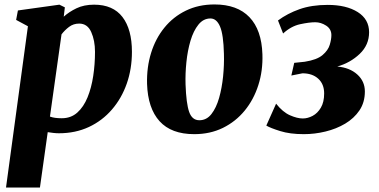

<svg xmlns="http://www.w3.org/2000/svg" viewBox="-20 -589 1705 863"><path d="M7 254 105.5 -471 52.5 -499.5 60.5 -542 247 -568 271.5 -556 266.5 -514Q290 -535.5 323.8 -551.8Q357.5 -568 403 -568Q488 -568 530.5 -512.5Q573 -457 573 -356Q573 -279.5 549.8 -213.2Q526.5 -147 483.2 -96.8Q440 -46.5 379.5 -18.2Q319 10 244.5 10Q232.5 10 219.8 8.5Q207 7 194.5 5L159.5 254ZM204.5 -65Q224.5 -57.5 257.5 -57.5Q299 -57.5 327.5 -83Q356 -108.5 373.5 -151.5Q391 -194.5 399 -247.5Q407 -300.5 407 -356Q407 -407 390 -445Q373 -483 336 -483Q310 -483 290.5 -468.2Q271 -453.5 256.5 -434.5Z M944 -569Q1046.5 -569 1101.2 -511.8Q1156 -454.5 1159.5 -345Q1162 -271.5 1141.2 -206.5Q1120.5 -141.5 1080 -92Q1039.5 -42.5 982 -14.2Q924.5 14 853 14Q750 14 697.2 -44.2Q644.5 -102.5 641 -212Q639 -286 659 -350.8Q679 -415.5 718.8 -464.5Q758.5 -513.5 815.5 -541.2Q872.5 -569 944 -569ZM926 -506Q894 -506 871.8 -478.2Q849.5 -450.5 836.2 -405.8Q823 -361 817.8 -309.5Q812.5 -258 814 -210Q817 -123.5 830.2 -86Q843.5 -48.5 876 -48.5Q908.5 -48.5 930.2 -76.2Q952 -104 964.8 -148.8Q977.5 -193.5 982.8 -245.8Q988 -298 986.5 -347Q984.5 -433.5 969 -469.8Q953.5 -506 926 -506Z M1345.5 14Q1283.5 14 1239.5 0.2Q1195.5 -13.5 1177 -24.5L1221 -123Q1251 -85 1283.5 -70.8Q1316 -56.5 1341 -56.5Q1363 -56.5 1385.2 -68.2Q1407.5 -80 1422.2 -105Q1437 -130 1437 -169Q1437 -211 1410.5 -235.2Q1384 -259.5 1339.5 -259.5L1289.5 -249.5L1302.5 -306.5L1350 -311.5Q1404.5 -320 1429.8 -341.5Q1455 -363 1462.2 -387.8Q1469.5 -412.5 1469.5 -431Q1469.5 -458.5 1446 -473.8Q1422.5 -489 1397 -489Q1370 -489 1329.2 -480.2Q1288.5 -471.5 1252.5 -438.5L1229.5 -497Q1272 -528.5 1326.5 -547.8Q1381 -567 1453 -567Q1536.5 -567 1587.8 -534.8Q1639 -502.5 1639 -444Q1639 -387 1596.8 -346.8Q1554.5 -306.5 1496 -290Q1552 -285 1586 -254.2Q1620 -223.5 1620 -178Q1620 -129 1595.8 -93Q1571.5 -57 1531.5 -33.2Q1491.5 -9.5 1443 2.2Q1394.5 14 1345.5 14Z"/></svg>

Font: Merriweather Black
Style: Italic
Weight: 900
Italic angle: -7.8°
Designer: Eben Sorkin
Foundry: Eben Sorkin
Version: Version 2.200;gftools[0.9.31]